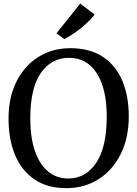

<svg xmlns="http://www.w3.org/2000/svg" viewBox="-20 -1014 748 1046"><path d="M347.5 11Q240.5 12.5 169 -35.8Q97.5 -84 62 -169.8Q26.5 -255.5 26.5 -367.5Q26.5 -485 70.5 -571.2Q114.5 -657.5 190.5 -704.5Q266.5 -751.5 363 -751.5Q468.5 -751.5 539.2 -705.2Q610 -659 645.8 -575.5Q681.5 -492 681.5 -379.5Q681.5 -263 638 -175.5Q594.5 -88 519 -39.2Q443.5 9.5 347.5 11ZM355 -699Q260.5 -699 202.8 -617Q145 -535 145 -367.5Q145 -268 169.2 -194.8Q193.5 -121.5 240 -81.5Q286.5 -41.5 352.5 -41.5Q446.5 -41.5 504 -126.8Q561.5 -212 561.5 -379.5Q561.5 -529 507.8 -614Q454 -699 355 -699ZM331 -801.5H330L287.5 -832.5L417 -994.5L495.5 -935Q480 -913 451.2 -886.8Q422.5 -860.5 390.2 -837.5Q358 -814.5 331 -801.5Z"/></svg>

Font: Merriweather
Style: Regular
Weight: 400
Designer: Eben Sorkin
Foundry: Eben Sorkin
Version: Version 2.100; ttfautohint (v1.7.19-72a1) -l 8 -r 50 -G 200 